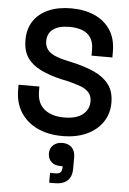

<svg xmlns="http://www.w3.org/2000/svg" viewBox="-64 -760 736 1092"><g transform="rotate(5 304.0 -214.5)"><path d="M310 14Q230 14 168.5 -14.5Q107 -43 72 -97Q37 -151 37 -229V-255H156V-229Q156 -160 198 -126Q240 -92 310 -92Q381 -92 417 -121Q453 -150 453 -196Q453 -227 436 -246.5Q419 -266 386.5 -278Q354 -290 308 -301L278 -307Q209 -323 158.5 -347.5Q108 -372 81 -411Q54 -450 54 -513Q54 -576 84 -621Q114 -666 169 -690Q224 -714 298 -714Q372 -714 430 -689Q488 -664 521.5 -614Q555 -564 555 -489V-456H436V-489Q436 -532 419 -558Q402 -584 371 -596Q340 -608 298 -608Q236 -608 204 -584Q172 -560 172 -516Q172 -488 186.5 -468.5Q201 -449 229.5 -436.5Q258 -424 301 -415L331 -408Q403 -392 457 -367.5Q511 -343 541.5 -303Q572 -263 572 -199Q572 -136 539.5 -88Q507 -40 448.5 -13Q390 14 310 14ZM259 285V229H287Q309 229 318 220.5Q327 212 327 193V185H314Q282 185 262.5 167Q243 149 243 119Q243 89 263 71Q283 53 315 53Q348 53 368 72.5Q388 92 388 128V195Q388 238 363.5 261.5Q339 285 291 285Z"/></g></svg>

Font: Space Grotesk SemiBold
Style: Regular
Weight: 600
Designer: Florian Karsten
Foundry: Florian Karsten
Version: Version 2.000